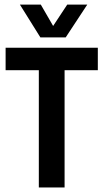

<svg xmlns="http://www.w3.org/2000/svg" viewBox="-20 -832 459 852"><path d="M266.6 0V-520.5H414.1V-620.1H4.9V-520.5H152.3V0ZM159.2 -666H271.5L367.2 -811.5H278.3L215.8 -716.8L161.1 -811.5H68.4Z"/></svg>

Font: Gemunu Libre
Style: Bold
Weight: 700
Designer: Pushpananda Ekanayake, Sol Matas, Kosala Senevirathne
Foundry: Mooniak
Version: Version 1.001